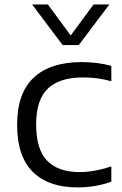

<svg xmlns="http://www.w3.org/2000/svg" viewBox="-20 -828 545 858"><path d="M326.5 9.5Q197 9.5 126.8 -59.8Q56.5 -129 56.5 -270.5Q56.5 -412 130.8 -481.2Q205 -550.5 345.5 -550.5Q380.5 -550.5 414.2 -546.2Q448 -542 477.5 -533.5V-465Q446.5 -473.5 416.2 -477.8Q386 -482 351.5 -482Q246 -482 193.8 -432.2Q141.5 -382.5 141.5 -272Q141.5 -160 191 -109.5Q240.5 -59 334.5 -59Q366 -59 400.2 -64.8Q434.5 -70.5 477.5 -84.5V-16Q406 9.5 326.5 9.5ZM260 -626.5 123.5 -808H194L296 -669.5L398 -808H468.5L332 -626.5Z"/></svg>

Font: Encode Sans Expanded
Style: Regular
Weight: 400
Width: 7
Designer: Multiple Designers
Foundry: Impallari Type
Version: Version 3.000; ttfautohint (v1.8.3) -l 8 -r 50 -G 200 -x 14 